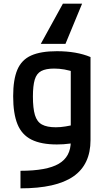

<svg xmlns="http://www.w3.org/2000/svg" viewBox="-20 -810 590 1050"><path d="M324 -790H429L338 -570H203ZM92 124Q236 124 301.5 85.5Q367 47 367 -36V-471L396 -413Q361 -425 332.5 -430Q304 -435 276 -435Q231 -435 205.5 -421.5Q180 -408 170 -374.5Q160 -341 160 -282Q160 -218 171 -181Q182 -144 209.5 -129Q237 -114 285 -114Q311 -114 338 -118.5Q365 -123 400 -131L419 -35Q392 -29 360 -24.5Q328 -20 291 -20Q205 -20 152 -46.5Q99 -73 75.5 -131Q52 -189 52 -284Q52 -375 75 -429Q98 -483 150.5 -506.5Q203 -530 291 -530Q399 -530 475 -498V-44Q475 90 381 155Q287 220 92 220Z"/></svg>

Font: M PLUS Code Latin SemiExpanded Medium
Style: Regular
Weight: 500
Width: 6
Designer: Coji Morishita
Foundry: UNDERFOREST DESIGN
Version: Version 1.002; ttfautohint (v1.8.3)